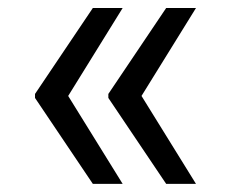

<svg xmlns="http://www.w3.org/2000/svg" viewBox="-20 -534 580 476"><path d="M284.1 -78.1H210.2L66.8 -291.2V-298.3H147.7ZM284.1 -514.2 147.7 -294H66.8V-301.1L210.2 -514.2ZM465.9 -78.1H392L248.6 -291.2V-298.3H329.5ZM465.9 -514.2 329.5 -294H248.6V-301.1L392 -514.2Z"/></svg>

Font: InterMG
Style: Regular
Weight: 400
Designer: Rasmus Andersson
Foundry: rsms
Version: Version 3.019;December 26, 2023;FontCreator 15.0.0.2955 64-b